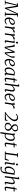

<svg xmlns="http://www.w3.org/2000/svg" viewBox="4830 -5720 1111 10876"><g transform="rotate(90 5386.0 -281.5)"><path d="M-32.5 0 -28.5 -33.5 54 -46 214 -694.5 124 -705 129 -743H334.5L417 -223L433.5 -109L482 -230.5L711 -743H899L895 -704.5L807 -694.5L793 -46L875.5 -33.5L873 0H619L622.5 -33.5L714 -45L729 -496L743 -701L666.5 -520L432 0H384.5L296.5 -508L264 -701L223 -505L119 -46L214 -33.5L211 0Z M1330.5 -91Q1316.5 -71 1287 -47.5Q1257.5 -24 1216.8 -7Q1176 10 1128.5 10Q1076.5 10 1039.2 -8.5Q1002 -27 979 -59Q956 -91 945.8 -130.2Q935.5 -169.5 936 -211Q937.5 -280.5 959.5 -343.8Q981.5 -407 1020.2 -456.5Q1059 -506 1110.2 -535Q1161.5 -564 1222 -564Q1268 -564 1298.2 -548.2Q1328.5 -532.5 1343.2 -505.2Q1358 -478 1358 -443.5Q1358 -398 1333.5 -363Q1309 -328 1269.5 -302.5Q1230 -277 1184 -260.5Q1138 -244 1094.2 -235.8Q1050.5 -227.5 1019.5 -227Q1017 -197.5 1021.8 -165.8Q1026.5 -134 1040.2 -106.5Q1054 -79 1078.5 -62Q1103 -45 1140 -45Q1168 -45 1197.2 -53.5Q1226.5 -62 1256 -79.2Q1285.5 -96.5 1312.5 -123.5ZM1204.5 -518.5Q1164.5 -518.5 1132.2 -495Q1100 -471.5 1076.8 -434Q1053.5 -396.5 1039.5 -353.2Q1025.5 -310 1021 -269.5Q1054.5 -271 1090.5 -279Q1126.5 -287 1160 -301.5Q1193.5 -316 1220.5 -336Q1247.5 -356 1263.2 -382Q1279 -408 1279 -438.5Q1279 -478 1259.2 -498.2Q1239.5 -518.5 1204.5 -518.5Z M1435.5 0 1503.5 -484 1452 -507 1459 -540.5 1565 -562 1583.5 -552 1576 -465 1568.5 -415.5Q1577.5 -437.5 1595.2 -462.8Q1613 -488 1637.5 -511Q1662 -534 1692.2 -548.5Q1722.5 -563 1756.5 -563Q1764.5 -563 1774.2 -561.8Q1784 -560.5 1789.5 -556.5L1771 -471.5Q1765 -475.5 1753.5 -477.2Q1742 -479 1726 -479Q1704 -479 1680.5 -469.8Q1657 -460.5 1634.5 -442.8Q1612 -425 1593 -399.2Q1574 -373.5 1560.5 -341L1513 0Z M1831 0 1899 -484 1847.5 -507 1854.5 -540.5 1960.5 -562 1979 -552 1971.5 -465 1964 -415.5Q1973 -437.5 1990.8 -462.8Q2008.5 -488 2033 -511Q2057.5 -534 2087.8 -548.5Q2118 -563 2152 -563Q2160 -563 2169.8 -561.8Q2179.5 -560.5 2185 -556.5L2166.5 -471.5Q2160.5 -475.5 2149 -477.2Q2137.5 -479 2121.5 -479Q2099.5 -479 2076 -469.8Q2052.5 -460.5 2030 -442.8Q2007.5 -425 1988.5 -399.2Q1969.5 -373.5 1956 -341L1908.5 0Z M2288 10Q2271 10 2257.8 4.2Q2244.5 -1.5 2238 -15Q2231.5 -28.5 2233 -50.5Q2234.5 -68.5 2240.2 -105Q2246 -141.5 2253.8 -189.2Q2261.5 -237 2270 -289.8Q2278.5 -342.5 2286.5 -394.2Q2294.5 -446 2300.5 -490L2236 -510L2242 -540.5L2365.5 -562L2385.5 -552L2311.5 -78Q2308.5 -59.5 2314 -51.2Q2319.5 -43 2326.5 -43Q2337.5 -43 2349.5 -50Q2361.5 -57 2378.5 -75.5L2391 -54.5Q2386.5 -47 2372.2 -31.5Q2358 -16 2336.5 -3Q2315 10 2288 10ZM2360 -626.5Q2338 -626.5 2324.8 -640.2Q2311.5 -654 2311.5 -680.5Q2311.5 -710.5 2329.8 -729Q2348 -747.5 2371.5 -747.5Q2391.5 -747.5 2404.2 -734.2Q2417 -721 2417 -696.5Q2417 -664.5 2399.2 -645.5Q2381.5 -626.5 2360 -626.5Z M2602 10 2574.5 -158.5 2525 -472Q2521.5 -490.5 2516.2 -498.2Q2511 -506 2501.5 -506Q2490.5 -507 2481.5 -500.5Q2472.5 -494 2464 -487.5L2453 -512Q2456.5 -518 2469.2 -530Q2482 -542 2501 -552.5Q2520 -563 2542.5 -563Q2577 -563 2588.8 -545.8Q2600.5 -528.5 2605 -496L2642 -156.5L2651.5 -59.5L2690 -148.5L2860.5 -555H2933L2967 -154.5L2975 -60.5L3037 -151.5Q3051.5 -173 3070.5 -206.2Q3089.5 -239.5 3107.2 -280Q3125 -320.5 3137 -362.5Q3149 -404.5 3150 -443Q3150.5 -460.5 3146.5 -474.2Q3142.5 -488 3138.2 -499Q3134 -510 3134 -520Q3134 -541.5 3145 -552.2Q3156 -563 3172.5 -563Q3190.5 -563 3201.8 -552.2Q3213 -541.5 3218.5 -520.2Q3224 -499 3224 -468Q3224 -430 3209 -382.8Q3194 -335.5 3168.8 -284.8Q3143.5 -234 3112.5 -182.5Q3081.5 -131 3048.5 -83.2Q3015.5 -35.5 2985.5 4L2916.5 9L2882 -398L2878 -463.5L2856.5 -397L2677 4.5Z M3675 -91Q3661 -71 3631.5 -47.5Q3602 -24 3561.2 -7Q3520.5 10 3473 10Q3421 10 3383.8 -8.5Q3346.5 -27 3323.5 -59Q3300.5 -91 3290.2 -130.2Q3280 -169.5 3280.5 -211Q3282 -280.5 3304 -343.8Q3326 -407 3364.8 -456.5Q3403.5 -506 3454.8 -535Q3506 -564 3566.5 -564Q3612.5 -564 3642.8 -548.2Q3673 -532.5 3687.8 -505.2Q3702.5 -478 3702.5 -443.5Q3702.5 -398 3678 -363Q3653.5 -328 3614 -302.5Q3574.5 -277 3528.5 -260.5Q3482.5 -244 3438.8 -235.8Q3395 -227.5 3364 -227Q3361.5 -197.5 3366.2 -165.8Q3371 -134 3384.8 -106.5Q3398.5 -79 3423 -62Q3447.5 -45 3484.5 -45Q3512.5 -45 3541.8 -53.5Q3571 -62 3600.5 -79.2Q3630 -96.5 3657 -123.5ZM3549 -518.5Q3509 -518.5 3476.8 -495Q3444.5 -471.5 3421.2 -434Q3398 -396.5 3384 -353.2Q3370 -310 3365.5 -269.5Q3399 -271 3435 -279Q3471 -287 3504.5 -301.5Q3538 -316 3565 -336Q3592 -356 3607.8 -382Q3623.5 -408 3623.5 -438.5Q3623.5 -478 3603.8 -498.2Q3584 -518.5 3549 -518.5Z M4162.5 -85Q4159 -60.5 4166.2 -51.8Q4173.5 -43 4181.5 -43Q4191.5 -43 4201.8 -50.2Q4212 -57.5 4226 -71L4239.5 -50Q4236 -43.5 4222.5 -29Q4209 -14.5 4188 -2.2Q4167 10 4141 10Q4113.5 10 4097.8 -5.2Q4082 -20.5 4084 -56.5L4089.5 -99Q4071.5 -73 4048.2 -47.8Q4025 -22.5 3994.2 -6.2Q3963.5 10 3923 10Q3871 10 3836 -16.8Q3801 -43.5 3783.2 -90.5Q3765.5 -137.5 3765.5 -197.5Q3765.5 -244 3778.8 -295Q3792 -346 3818 -393.5Q3844 -441 3882.2 -479.8Q3920.5 -518.5 3971 -541.2Q4021.5 -564 4084 -564Q4105 -564 4131 -558.2Q4157 -552.5 4177.5 -543.5L4229 -562.5ZM4142.5 -494Q4128 -506 4109.2 -511.5Q4090.5 -517 4069 -517Q4026.5 -517 3991.2 -498.8Q3956 -480.5 3929 -449Q3902 -417.5 3883.5 -376.8Q3865 -336 3855.5 -291.2Q3846 -246.5 3846 -202Q3846 -150.5 3857.8 -115.5Q3869.5 -80.5 3889.8 -63.2Q3910 -46 3936.5 -46Q3965 -46 3989.2 -57.2Q4013.5 -68.5 4034 -86.5Q4054.5 -104.5 4070.5 -125Q4086.5 -145.5 4097.5 -164Z M4437.5 -169.5Q4435 -151.5 4433.2 -138Q4431.5 -124.5 4430.8 -112.2Q4430 -100 4430 -84.5Q4430 -69.5 4438 -61.2Q4446 -53 4461.5 -53Q4503.5 -53 4531.5 -68Q4559.5 -83 4574.5 -95L4586 -56Q4574.5 -42.5 4552.2 -27Q4530 -11.5 4499.5 -0.8Q4469 10 4432.5 10Q4395 10 4372.8 -9.2Q4350.5 -28.5 4350.5 -71Q4350.5 -78 4350.8 -86Q4351 -94 4352 -103.2Q4353 -112.5 4354 -122.2Q4355 -132 4357 -142L4407.5 -496H4345L4352.5 -529.5L4416.5 -550Q4425.5 -561.5 4435.8 -586.5Q4446 -611.5 4455.8 -639.5Q4465.5 -667.5 4472 -688H4511L4493 -551H4627.5L4620 -496H4486.5Z M5053.5 10Q5036 10 5023.5 4Q5011 -2 5004.8 -14.8Q4998.5 -27.5 4999 -48.5Q5000 -64.5 5002.8 -86Q5005.5 -107.5 5009.8 -131Q5014 -154.5 5018.2 -178.2Q5022.5 -202 5026 -223.5Q5030 -245.5 5034.8 -270Q5039.5 -294.5 5043.8 -320.2Q5048 -346 5050.5 -370.8Q5053 -395.5 5053 -417.5Q5053 -450 5046 -468Q5039 -486 5025 -493.8Q5011 -501.5 4989.5 -501.5Q4966.5 -501.5 4940.2 -489.8Q4914 -478 4887.2 -457.2Q4860.5 -436.5 4836.5 -409.5Q4812.5 -382.5 4794 -352.5L4747.5 0H4671.5L4770.5 -752L4713.5 -768L4719 -800L4834.5 -817L4854 -805.5L4802 -417Q4822 -446.5 4847.2 -473Q4872.5 -499.5 4901 -520Q4929.5 -540.5 4960.2 -552.2Q4991 -564 5022.5 -564Q5057 -564 5081.8 -550.5Q5106.5 -537 5119.8 -506Q5133 -475 5133 -422.5Q5133 -399.5 5128.8 -368.8Q5124.5 -338 5118.5 -305.8Q5112.5 -273.5 5107.5 -245.5Q5104 -226 5100 -204Q5096 -182 5092 -159.5Q5088 -137 5085 -115.8Q5082 -94.5 5080.5 -77Q5080 -60 5083.8 -51Q5087.5 -42 5095.5 -42Q5107 -42 5118.5 -49.5Q5130 -57 5147.5 -72.5L5159.5 -50.5Q5155.5 -43.5 5140.8 -29Q5126 -14.5 5103.5 -2.2Q5081 10 5053.5 10Z M5638.5 -91Q5624.5 -71 5595 -47.5Q5565.5 -24 5524.8 -7Q5484 10 5436.5 10Q5384.5 10 5347.2 -8.5Q5310 -27 5287 -59Q5264 -91 5253.8 -130.2Q5243.5 -169.5 5244 -211Q5245.5 -280.5 5267.5 -343.8Q5289.5 -407 5328.2 -456.5Q5367 -506 5418.2 -535Q5469.5 -564 5530 -564Q5576 -564 5606.2 -548.2Q5636.5 -532.5 5651.2 -505.2Q5666 -478 5666 -443.5Q5666 -398 5641.5 -363Q5617 -328 5577.5 -302.5Q5538 -277 5492 -260.5Q5446 -244 5402.2 -235.8Q5358.5 -227.5 5327.5 -227Q5325 -197.5 5329.8 -165.8Q5334.5 -134 5348.2 -106.5Q5362 -79 5386.5 -62Q5411 -45 5448 -45Q5476 -45 5505.2 -53.5Q5534.5 -62 5564 -79.2Q5593.5 -96.5 5620.5 -123.5ZM5512.5 -518.5Q5472.5 -518.5 5440.2 -495Q5408 -471.5 5384.8 -434Q5361.5 -396.5 5347.5 -353.2Q5333.5 -310 5329 -269.5Q5362.5 -271 5398.5 -279Q5434.5 -287 5468 -301.5Q5501.5 -316 5528.5 -336Q5555.5 -356 5571.2 -382Q5587 -408 5587 -438.5Q5587 -478 5567.2 -498.2Q5547.5 -518.5 5512.5 -518.5Z M5743.5 0 5811.5 -484 5760 -507 5767 -540.5 5873 -562 5891.5 -552 5884 -465 5876.5 -415.5Q5885.5 -437.5 5903.2 -462.8Q5921 -488 5945.5 -511Q5970 -534 6000.2 -548.5Q6030.5 -563 6064.5 -563Q6072.5 -563 6082.2 -561.8Q6092 -560.5 6097.5 -556.5L6079 -471.5Q6073 -475.5 6061.5 -477.2Q6050 -479 6034 -479Q6012 -479 5988.5 -469.8Q5965 -460.5 5942.5 -442.8Q5920 -425 5901 -399.2Q5882 -373.5 5868.5 -341L5821 0Z M6301.5 0 6294 -33.5Q6349 -62 6408.8 -107.5Q6468.5 -153 6525 -208.2Q6581.5 -263.5 6627.2 -322.2Q6673 -381 6700 -436.8Q6727 -492.5 6727 -538Q6727 -587 6710 -621.8Q6693 -656.5 6661.5 -674.5Q6630 -692.5 6585 -692.5Q6546 -692.5 6514.5 -679.5Q6483 -666.5 6458.5 -648.2Q6434 -630 6415 -614.5L6395 -650Q6409.5 -665.5 6431 -682.5Q6452.5 -699.5 6480.2 -714Q6508 -728.5 6541.8 -737.8Q6575.5 -747 6614.5 -747Q6683 -747 6726.8 -721Q6770.5 -695 6791.8 -651.2Q6813 -607.5 6813 -555.5Q6813 -499 6783.5 -438.8Q6754 -378.5 6706.2 -320.2Q6658.5 -262 6602 -209.2Q6545.5 -156.5 6489.8 -114.8Q6434 -73 6390.5 -46.5L6718 -67L6764 -153L6803 -139L6764.5 0Z M7105 9Q7067.5 9 7031 -1.5Q6994.5 -12 6964.5 -33Q6934.5 -54 6916.5 -87Q6898.5 -120 6898.5 -164.5Q6898.5 -217 6925.2 -257.8Q6952 -298.5 6997.2 -329.5Q7042.5 -360.5 7098 -383Q7064.5 -404.5 7039 -432.8Q7013.5 -461 6999.5 -494.5Q6985.5 -528 6985.5 -566.5Q6985.5 -608.5 7001.8 -642.5Q7018 -676.5 7047.2 -701Q7076.5 -725.5 7116 -738.2Q7155.5 -751 7202 -751Q7255.5 -751 7299 -733Q7342.5 -715 7368.2 -681.2Q7394 -647.5 7394 -600Q7394 -554 7372.8 -515.5Q7351.5 -477 7312.8 -445.8Q7274 -414.5 7221.5 -390.5Q7259.5 -367.5 7290 -337.5Q7320.5 -307.5 7338.2 -270.8Q7356 -234 7356 -192Q7356 -128.5 7320.5 -83.8Q7285 -39 7227.8 -15Q7170.5 9 7105 9ZM7185 -412.5Q7246.5 -438.5 7282.5 -485.2Q7318.5 -532 7318.5 -591.5Q7318.5 -632.5 7302.8 -659Q7287 -685.5 7258.8 -698.5Q7230.5 -711.5 7194 -711.5Q7153.5 -711.5 7123.5 -694.8Q7093.5 -678 7077 -647.8Q7060.5 -617.5 7060 -576Q7060 -540.5 7077.8 -512Q7095.5 -483.5 7124 -459Q7152.5 -434.5 7185 -412.5ZM7117.5 -34.5Q7161 -34.5 7196.8 -51.8Q7232.5 -69 7254.2 -101.2Q7276 -133.5 7276 -178.5Q7276 -207 7265.2 -231.2Q7254.5 -255.5 7234.5 -277Q7214.5 -298.5 7187.2 -318.2Q7160 -338 7127.5 -357.5Q7089 -341.5 7055.2 -315.5Q7021.5 -289.5 7000.8 -254.5Q6980 -219.5 6980 -176Q6980 -134.5 6996.2 -102.5Q7012.5 -70.5 7043.2 -52.5Q7074 -34.5 7117.5 -34.5Z M7431 254 7533.5 -493 7479.5 -512 7486 -542 7597 -563.5 7615.5 -553.5 7604.5 -471Q7621 -494.5 7645 -515.8Q7669 -537 7699.5 -550.5Q7730 -564 7765 -564Q7821 -564 7857.8 -537Q7894.5 -510 7912.5 -462.8Q7930.5 -415.5 7930.5 -354.5Q7930.5 -307.5 7917.2 -257Q7904 -206.5 7878 -159Q7852 -111.5 7814.8 -73.2Q7777.5 -35 7728.8 -12.5Q7680 10 7620.5 10Q7602 10 7581.2 6.2Q7560.5 2.5 7541.5 -1.5L7506.5 254ZM7549.5 -61.5Q7566 -48.5 7587.2 -42.8Q7608.5 -37 7632 -37Q7674.5 -37 7709 -56.5Q7743.5 -76 7769.8 -108.8Q7796 -141.5 7813.5 -182.5Q7831 -223.5 7840 -267Q7849 -310.5 7849 -351Q7849 -402 7837 -437Q7825 -472 7803 -490Q7781 -508 7750.5 -508Q7717.5 -508 7687.5 -492.5Q7657.5 -477 7634.8 -453.5Q7612 -430 7598.5 -407Z M8114.5 -169.5Q8112 -151.5 8110.2 -138Q8108.5 -124.5 8107.8 -112.2Q8107 -100 8107 -84.5Q8107 -69.5 8115 -61.2Q8123 -53 8138.5 -53Q8180.5 -53 8208.5 -68Q8236.5 -83 8251.5 -95L8263 -56Q8251.5 -42.5 8229.2 -27Q8207 -11.5 8176.5 -0.8Q8146 10 8109.5 10Q8072 10 8049.8 -9.2Q8027.5 -28.5 8027.5 -71Q8027.5 -78 8027.8 -86Q8028 -94 8029 -103.2Q8030 -112.5 8031 -122.2Q8032 -132 8034 -142L8084.5 -496H8022L8029.5 -529.5L8093.5 -550Q8102.5 -561.5 8112.8 -586.5Q8123 -611.5 8132.8 -639.5Q8142.5 -667.5 8149 -688H8188L8170 -551H8304.5L8297 -496H8163.5Z M8521.5 0 8524.5 -33.5 8597.5 -46 8686 -694.5 8619 -704.5 8623.5 -743H8854L8851 -704.5L8765 -694.5L8676.5 -46L8936.5 -50.5L9008 -223L9053 -214L8999 0Z M9188.5 10Q9171.5 10 9158.2 4.2Q9145 -1.5 9138.5 -15Q9132 -28.5 9133.5 -50.5Q9135 -68.5 9140.8 -105Q9146.5 -141.5 9154.2 -189.2Q9162 -237 9170.5 -289.8Q9179 -342.5 9187 -394.2Q9195 -446 9201 -490L9136.5 -510L9142.5 -540.5L9266 -562L9286 -552L9212 -78Q9209 -59.5 9214.5 -51.2Q9220 -43 9227 -43Q9238 -43 9250 -50Q9262 -57 9279 -75.5L9291.5 -54.5Q9287 -47 9272.8 -31.5Q9258.5 -16 9237 -3Q9215.5 10 9188.5 10ZM9260.5 -626.5Q9238.5 -626.5 9225.2 -640.2Q9212 -654 9212 -680.5Q9212 -710.5 9230.2 -729Q9248.5 -747.5 9272 -747.5Q9292 -747.5 9304.8 -734.2Q9317.5 -721 9317.5 -696.5Q9317.5 -664.5 9299.8 -645.5Q9282 -626.5 9260.5 -626.5Z M9759.5 38.5Q9751.5 95.5 9724.5 135.5Q9697.5 175.5 9660 200.5Q9622.5 225.5 9581 237Q9539.5 248.5 9501.5 248.5Q9480.5 248.5 9459 245.8Q9437.5 243 9419.5 238.8Q9401.5 234.5 9391 230L9411.5 156.5Q9424 163.5 9443.8 170.8Q9463.5 178 9487 183.2Q9510.5 188.5 9535 188.5Q9579 188.5 9608.5 177Q9638 165.5 9655.2 137.5Q9672.5 109.5 9679.5 61.5L9701.5 -80Q9685 -57.5 9660.5 -37Q9636 -16.5 9605 -3.2Q9574 10 9538.5 10Q9484 10 9448.2 -16.8Q9412.5 -43.5 9394.8 -90.5Q9377 -137.5 9377 -198Q9377 -244.5 9390.2 -295.2Q9403.5 -346 9429.5 -393.8Q9455.5 -441.5 9493.2 -480Q9531 -518.5 9580.5 -541.2Q9630 -564 9690.5 -564Q9720 -564 9748 -557.8Q9776 -551.5 9796 -542.5L9852.5 -563.5ZM9762.5 -491.5Q9746.5 -505 9724.5 -511Q9702.5 -517 9679.5 -517Q9634.5 -517 9598.8 -497Q9563 -477 9536.8 -443.8Q9510.5 -410.5 9493 -369.2Q9475.5 -328 9467 -285Q9458.5 -242 9458.5 -203.5Q9458.5 -166 9464.8 -136.8Q9471 -107.5 9483.2 -87Q9495.5 -66.5 9513.2 -56Q9531 -45.5 9554 -45.5Q9590.5 -45.5 9621.2 -60.5Q9652 -75.5 9675.2 -99Q9698.5 -122.5 9711.5 -147.5Z M10304 10Q10286.5 10 10274 4Q10261.5 -2 10255.2 -14.8Q10249 -27.5 10249.5 -48.5Q10250.5 -64.5 10253.2 -86Q10256 -107.5 10260.2 -131Q10264.5 -154.5 10268.8 -178.2Q10273 -202 10276.5 -223.5Q10280.5 -245.5 10285.2 -270Q10290 -294.5 10294.2 -320.2Q10298.5 -346 10301 -370.8Q10303.5 -395.5 10303.5 -417.5Q10303.5 -450 10296.5 -468Q10289.5 -486 10275.5 -493.8Q10261.5 -501.5 10240 -501.5Q10217 -501.5 10190.8 -489.8Q10164.5 -478 10137.8 -457.2Q10111 -436.5 10087 -409.5Q10063 -382.5 10044.5 -352.5L9998 0H9922L10021 -752L9964 -768L9969.5 -800L10085 -817L10104.5 -805.5L10052.5 -417Q10072.5 -446.5 10097.8 -473Q10123 -499.5 10151.5 -520Q10180 -540.5 10210.8 -552.2Q10241.5 -564 10273 -564Q10307.5 -564 10332.2 -550.5Q10357 -537 10370.2 -506Q10383.5 -475 10383.5 -422.5Q10383.5 -399.5 10379.2 -368.8Q10375 -338 10369 -305.8Q10363 -273.5 10358 -245.5Q10354.5 -226 10350.5 -204Q10346.5 -182 10342.5 -159.5Q10338.5 -137 10335.5 -115.8Q10332.5 -94.5 10331 -77Q10330.5 -60 10334.2 -51Q10338 -42 10346 -42Q10357.5 -42 10369 -49.5Q10380.5 -57 10398 -72.5L10410 -50.5Q10406 -43.5 10391.2 -29Q10376.5 -14.5 10354 -2.2Q10331.5 10 10304 10Z M10609.5 -169.5Q10607 -151.5 10605.2 -138Q10603.5 -124.5 10602.8 -112.2Q10602 -100 10602 -84.5Q10602 -69.5 10610 -61.2Q10618 -53 10633.5 -53Q10675.5 -53 10703.5 -68Q10731.5 -83 10746.5 -95L10758 -56Q10746.5 -42.5 10724.2 -27Q10702 -11.5 10671.5 -0.8Q10641 10 10604.5 10Q10567 10 10544.8 -9.2Q10522.5 -28.5 10522.5 -71Q10522.5 -78 10522.8 -86Q10523 -94 10524 -103.2Q10525 -112.5 10526 -122.2Q10527 -132 10529 -142L10579.5 -496H10517L10524.5 -529.5L10588.5 -550Q10597.5 -561.5 10607.8 -586.5Q10618 -611.5 10627.8 -639.5Q10637.5 -667.5 10644 -688H10683L10665 -551H10799.5L10792 -496H10658.5Z"/></g></svg>

Font: Merriweather 28pt Light
Style: Italic
Weight: 300
Italic angle: -7.8°
Version: Version 2.101